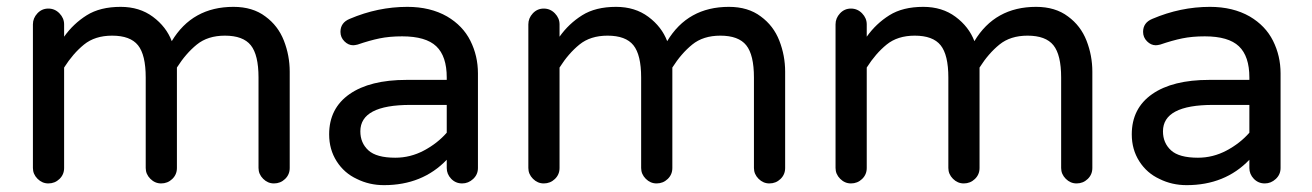

<svg xmlns="http://www.w3.org/2000/svg" viewBox="-20 -558 3826 560"><path d="M121 -23Q103 -23 89.5 -36.5Q76 -50 76 -68V-487Q76 -505 89 -519Q102 -533 121 -533Q140 -533 153.5 -519Q167 -505 167 -487V-451Q194 -489 233 -513.5Q272 -538 332 -538Q387 -538 426 -509Q465 -480 481 -438Q541 -538 661 -538Q717 -538 754 -510Q791 -483 808 -439.5Q825 -396 825 -349V-68Q825 -49 811.5 -36Q798 -23 779 -23Q761 -23 747.5 -36.5Q734 -50 734 -68V-332Q734 -398 711.5 -426Q689 -454 636 -454Q586 -454 554 -428Q522 -402 496 -361V-68Q496 -49 482.5 -36Q469 -23 450 -23Q432 -23 418.5 -36.5Q405 -50 405 -68V-332Q405 -398 382.5 -426Q360 -454 307 -454Q257 -454 225 -428Q193 -402 167 -361V-68Q167 -49 153.5 -36Q140 -23 121 -23Z M1100 -18Q1057 -18 1021 -36Q984 -53 962 -87.5Q940 -122 940 -166Q940 -242 999.5 -283.5Q1059 -325 1166 -325H1283V-332Q1283 -394 1252.5 -423Q1222 -452 1153 -452Q1116 -452 1087 -446Q1058 -440 1023 -428Q1019 -427 1015.5 -426.5Q1012 -426 1010 -426Q996 -426 984.5 -437.5Q973 -449 973 -465Q973 -492 1000 -503Q1082 -538 1168 -538Q1235 -538 1284 -510Q1330 -483 1352 -439Q1374 -395 1374 -344V-68Q1374 -49 1360 -36Q1346 -23 1328 -23Q1309 -23 1296 -36.5Q1283 -50 1283 -68V-92Q1212 -18 1100 -18ZM1133 -98Q1177 -98 1216.5 -119Q1256 -140 1283 -171V-252H1177Q1031 -252 1031 -175Q1031 -141 1054.5 -119.5Q1078 -98 1133 -98Z M1566 -23Q1548 -23 1534.5 -36.5Q1521 -50 1521 -68V-487Q1521 -505 1534 -519Q1547 -533 1566 -533Q1585 -533 1598.5 -519Q1612 -505 1612 -487V-451Q1639 -489 1678 -513.5Q1717 -538 1777 -538Q1832 -538 1871 -509Q1910 -480 1926 -438Q1986 -538 2106 -538Q2162 -538 2199 -510Q2236 -483 2253 -439.5Q2270 -396 2270 -349V-68Q2270 -49 2256.5 -36Q2243 -23 2224 -23Q2206 -23 2192.5 -36.5Q2179 -50 2179 -68V-332Q2179 -398 2156.5 -426Q2134 -454 2081 -454Q2031 -454 1999 -428Q1967 -402 1941 -361V-68Q1941 -49 1927.5 -36Q1914 -23 1895 -23Q1877 -23 1863.5 -36.5Q1850 -50 1850 -68V-332Q1850 -398 1827.5 -426Q1805 -454 1752 -454Q1702 -454 1670 -428Q1638 -402 1612 -361V-68Q1612 -49 1598.5 -36Q1585 -23 1566 -23Z M2462 -23Q2444 -23 2430.5 -36.5Q2417 -50 2417 -68V-487Q2417 -505 2430 -519Q2443 -533 2462 -533Q2481 -533 2494.5 -519Q2508 -505 2508 -487V-451Q2535 -489 2574 -513.5Q2613 -538 2673 -538Q2728 -538 2767 -509Q2806 -480 2822 -438Q2882 -538 3002 -538Q3058 -538 3095 -510Q3132 -483 3149 -439.5Q3166 -396 3166 -349V-68Q3166 -49 3152.5 -36Q3139 -23 3120 -23Q3102 -23 3088.5 -36.5Q3075 -50 3075 -68V-332Q3075 -398 3052.5 -426Q3030 -454 2977 -454Q2927 -454 2895 -428Q2863 -402 2837 -361V-68Q2837 -49 2823.5 -36Q2810 -23 2791 -23Q2773 -23 2759.5 -36.5Q2746 -50 2746 -68V-332Q2746 -398 2723.5 -426Q2701 -454 2648 -454Q2598 -454 2566 -428Q2534 -402 2508 -361V-68Q2508 -49 2494.5 -36Q2481 -23 2462 -23Z M3441 -18Q3398 -18 3362 -36Q3325 -53 3303 -87.5Q3281 -122 3281 -166Q3281 -242 3340.5 -283.5Q3400 -325 3507 -325H3624V-332Q3624 -394 3593.5 -423Q3563 -452 3494 -452Q3457 -452 3428 -446Q3399 -440 3364 -428Q3360 -427 3356.5 -426.5Q3353 -426 3351 -426Q3337 -426 3325.5 -437.5Q3314 -449 3314 -465Q3314 -492 3341 -503Q3423 -538 3509 -538Q3576 -538 3625 -510Q3671 -483 3693 -439Q3715 -395 3715 -344V-68Q3715 -49 3701 -36Q3687 -23 3669 -23Q3650 -23 3637 -36.5Q3624 -50 3624 -68V-92Q3553 -18 3441 -18ZM3474 -98Q3518 -98 3557.5 -119Q3597 -140 3624 -171V-252H3518Q3372 -252 3372 -175Q3372 -141 3395.5 -119.5Q3419 -98 3474 -98Z"/></svg>

Font: Huninn
Style: Regular
Weight: 400
Designer: justfont
Foundry: justfont
Version: Version 1.003